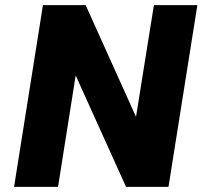

<svg xmlns="http://www.w3.org/2000/svg" viewBox="-20 -731 792 751"><path d="M35 0H207L276 -436L473 0H639L752 -711H582L512 -274L315 -711H148Z"/></svg>

Font: Asimov Pro
Style: UltObl
Weight: 900
Designer: Google
Version: Version 2.000980; 2014